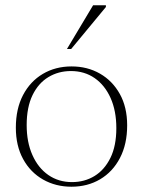

<svg xmlns="http://www.w3.org/2000/svg" viewBox="-20 -697 542 727"><path d="M252.5 -7.5Q300 -7.5 337.8 -30.5Q375.5 -53.5 398 -99Q420.5 -144.5 420.5 -212Q420.5 -277 398.8 -325.8Q377 -374.5 338.5 -401.2Q300 -428 248.5 -428Q201.5 -428 163.5 -405.2Q125.5 -382.5 103.2 -336.8Q81 -291 81 -223.5Q81 -158.5 102.8 -109.8Q124.5 -61 163.2 -34.2Q202 -7.5 252.5 -7.5ZM250.5 10Q191 10 143 -17.2Q95 -44.5 67.5 -94.8Q40 -145 40 -213.5Q40 -285 67.2 -337Q94.5 -389 142.2 -417.2Q190 -445.5 251 -445.5Q311 -445.5 358.5 -418.2Q406 -391 433.8 -341Q461.5 -291 461.5 -222.5Q461.5 -151 434.2 -98.8Q407 -46.5 359.2 -18.2Q311.5 10 250.5 10ZM233.5 -511.5 332.5 -677H381V-670.5L249.5 -511.5Z"/></svg>

Font: Newsreader 24pt ExtraLight
Style: Regular
Weight: 250
Designer: Hugues Gentile
Foundry: Production Type
Version: Version 1.003